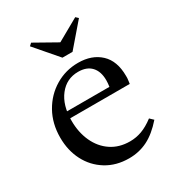

<svg xmlns="http://www.w3.org/2000/svg" viewBox="-179 -841 874 957"><g transform="rotate(-30 258.5 -362.0)"><path d="M283 10Q209 10 153 -24.5Q97 -59 66.5 -118Q36 -177 36 -251Q36 -332 71.5 -395Q107 -458 167 -494Q227 -530 299 -530Q378 -530 426 -485Q474 -440 474 -354Q474 -348 474 -341.5Q474 -335 472 -324L470 -310H111V-348H375Q378 -368 378 -385Q378 -435 352 -463Q326 -491 277 -491Q210 -491 168.5 -438Q127 -385 127 -296Q127 -229 151.5 -175.5Q176 -122 221.5 -91.5Q267 -61 329 -61Q364 -61 397 -73Q430 -85 467 -113L487 -94Q439 -39 390 -14.5Q341 10 283 10ZM245 -591 133 -721 147 -734 273 -663H275L401 -734L415 -721L303 -591Z"/></g></svg>

Font: Hedvig Letters Serif 24pt 24pt
Style: Regular
Weight: 400
Version: Version 1.000